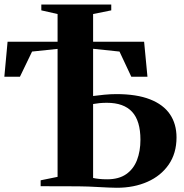

<svg xmlns="http://www.w3.org/2000/svg" viewBox="-20 -836 825 862"><path d="M504.5 7Q488.5 7 467.5 6Q446.5 5 423.2 3.8Q400 2.5 376.2 1.5Q352.5 0.5 331 0.5L162.5 0V-26.5L238.5 -42V-616.5L124 -604.5L69.5 -491.5H-0.5L14 -648.5H238.5V-773L165.5 -789.5V-815.5H479.5V-789.5L398 -773V-648.5H627L642 -491.5H569.5L516.5 -604.5L398 -617V-405Q420.5 -408 448.5 -410.8Q476.5 -413.5 502.5 -413.5Q593.5 -413.5 653.5 -390Q713.5 -366.5 743 -323Q772.5 -279.5 772.5 -219Q772.5 -148 737.5 -97.2Q702.5 -46.5 642 -19.8Q581.5 7 504.5 7ZM461 -31Q513.5 -31 546.5 -54Q579.5 -77 595 -117.2Q610.5 -157.5 610.5 -208.5Q610.5 -293.5 573 -334Q535.5 -374.5 460 -374.5Q442 -374.5 426.5 -373Q411 -371.5 398 -369V-37Q409 -34.5 424.8 -32.8Q440.5 -31 461 -31Z"/></svg>

Font: Merriweather 120pt
Style: Bold
Weight: 700
Designer: Eben Sorkin
Foundry: Eben Sorkin
Version: Version 2.100